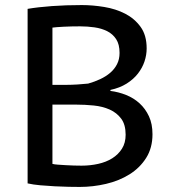

<svg xmlns="http://www.w3.org/2000/svg" viewBox="-20 -729 681 758"><path d="M559 -538Q559 -512 550.5 -486.5Q542 -461 524.5 -438.5Q507 -416 480 -399Q453 -382 416 -374V-370Q448 -366 478 -354Q508 -342 531 -321Q554 -300 568 -270Q582 -240 582 -199Q582 -145 557 -105.5Q532 -66 491 -40.5Q450 -15 398.5 -3Q347 9 295 9Q277 9 251 8.5Q225 8 196.5 6.5Q168 5 139.5 2.5Q111 0 89 -5V-694Q130 -701 185 -705Q240 -709 303 -709Q346 -709 391.5 -701.5Q437 -694 474 -675Q511 -656 535 -623Q559 -590 559 -538ZM187 -82Q194 -80 208 -79Q222 -78 238.5 -77Q255 -76 271.5 -75.5Q288 -75 302 -75Q336 -75 367.5 -82Q399 -89 423 -104Q447 -119 461.5 -142Q476 -165 476 -197Q476 -237 458.5 -260.5Q441 -284 413 -296.5Q385 -309 350 -312.5Q315 -316 281 -316H187ZM242 -394Q261 -394 286 -395.5Q311 -397 328 -399Q353 -406 375.5 -416.5Q398 -427 415 -441.5Q432 -456 442 -475.5Q452 -495 452 -520Q452 -554 438.5 -574.5Q425 -595 403 -606Q381 -617 353 -621Q325 -625 296 -625Q261 -625 231.5 -623.5Q202 -622 187 -620V-394Z"/></svg>

Font: PT Sans Caption
Style: Regular
Weight: 400
Designer: A.Korolkova, O.Umpeleva, V.Yefimov
Foundry: ParaType Ltd
Version: Version 2.004W OFL